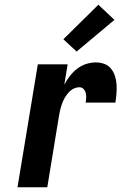

<svg xmlns="http://www.w3.org/2000/svg" viewBox="-20 -792 540 812"><path d="M54 0 140 -520H266L252 -434Q262 -453 275.5 -470.5Q289 -488 306.5 -501.5Q324 -515 344.5 -521.5Q365 -528 385 -528Q405 -528 422 -521.5Q439 -515 450 -501Q461 -487 466.5 -469.5Q472 -452 473 -433.5Q474 -415 472.5 -396Q471 -377 468 -358H342Q344 -368 344.5 -378.5Q345 -389 342.5 -399Q340 -409 333 -416Q326 -423 316 -423Q303 -423 290.5 -416.5Q278 -410 268.5 -399Q259 -388 252.5 -376Q246 -364 241.5 -351Q237 -338 234 -325Q231 -312 229 -299L180 0ZM304 -574 248 -626 396 -772 464 -708Z"/></svg>

Font: Iosevka Curly Extrabold
Style: Italic
Weight: 800
Italic angle: -9°
Monospace: yes
Designer: Belleve Invis
Foundry: Belleve Invis
Version: Version 22.1.2; ttfautohint (v1.8.4)